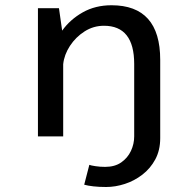

<svg xmlns="http://www.w3.org/2000/svg" viewBox="-20 -532 750 749"><path d="M128 0V-500H210L222.5 -412.5Q253.5 -456 302.8 -483.8Q352 -511.5 415 -511.5Q605 -511.5 605 -298.5V0V7Q605 54 585.8 89.8Q566.5 125.5 535.2 149.5Q504 173.5 467 185.5Q430 197.5 394 197.5Q366.5 197.5 344.5 195Q322.5 192.5 308.5 188.5L328.5 111Q334 113.5 352 116.2Q370 119 390 119Q428 119 453 101.5Q478 84 490.8 56.8Q503.5 29.5 503.5 0V-282.5Q503.5 -431.5 385.5 -431.5Q344.5 -431.5 310 -409.5Q275.5 -387.5 253 -353.2Q230.5 -319 226.5 -281.5V0Z"/></svg>

Font: League Mono
Style: Regular
Weight: 400
Width: 6
Designer: Tyler Finck
Foundry: The League of Moveable Type / Tyler Finck
Version: Version 2.300;RELEASE